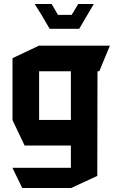

<svg xmlns="http://www.w3.org/2000/svg" viewBox="-20 -744 578 967"><path d="M177 -385V-514H533V-513L480 -385ZM92 203 43 102V101H337V203ZM104 -11 43 -139V-140H337V-11ZM43 -140V-451L176 -514H177V-140ZM337 203V-385H471L470 142L338 203ZM341 -669 374 -724H452V-723L420 -669ZM189 -669 156 -722V-724H240L272 -669ZM230 -599 189 -669H420L379 -599Z"/></svg>

Font: Foldit SemiBold
Style: Regular
Weight: 600
Version: Version 1.003